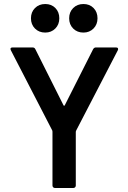

<svg xmlns="http://www.w3.org/2000/svg" viewBox="-20 -936 639 955"><path d="M241 -13V-281Q241 -285 240 -287L34 -686Q32 -690 32 -692Q32 -700 43 -700H142Q152 -700 156 -691L296 -412Q299 -408 302 -412L443 -691Q448 -700 457 -700H557Q564 -700 566.5 -696Q569 -692 566 -686L359 -287Q357 -283 357 -281V-13Q357 -8 353.5 -4.5Q350 -1 345 -1H253Q248 -1 244.5 -4.5Q241 -8 241 -13ZM324 -845Q324 -876 344 -896Q364 -916 395 -916Q426 -916 445.5 -896Q465 -876 465 -845Q465 -814 445 -794Q425 -774 395 -774Q364 -774 344 -794Q324 -814 324 -845ZM134 -845Q134 -876 154 -896Q174 -916 205 -916Q236 -916 255.5 -896Q275 -876 275 -845Q275 -814 255 -794Q235 -774 205 -774Q174 -774 154 -794Q134 -814 134 -845Z"/></svg>

Font: Amber EN SemiBold
Style: Regular
Weight: 600
Designer: Jeremy Tribby
Foundry: Tribby Type
Version: Version 1.408 November 24, 2021